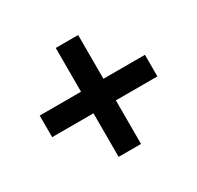

<svg xmlns="http://www.w3.org/2000/svg" viewBox="-120 -779 831 809"><g transform="rotate(-30 295.0 -375.0)"><path d="M240 -322H39V-427H240V-640H349V-427H551V-322H349V-110H240Z"/></g></svg>

Font: Merged Yaku Han JP
Style: Bold
Weight: 700
Designer: Ryoko NISHIZUKA 西塚涼子 (kana, bopomofo & ideographs); Paul D. Hunt (Latin, Greek & Cyrillic); Sandoll Communications 산돌커뮤니
Foundry: Adobe
Version: Version 2.004